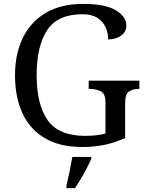

<svg xmlns="http://www.w3.org/2000/svg" viewBox="-20 -744 754 985"><path d="M401 10Q285 10 208.5 -36Q132 -82 94.5 -164.5Q57 -247 57 -358Q57 -466 96.5 -548.5Q136 -631 214 -677.5Q292 -724 407 -724Q518 -724 573 -692Q628 -660 628 -612Q628 -580 601 -561Q574 -542 535 -542Q535 -573 522.5 -602.5Q510 -632 481 -651.5Q452 -671 403 -671Q276 -671 222 -589.5Q168 -508 168 -358Q168 -208 224.5 -127.5Q281 -47 417 -47Q446 -47 473 -50Q500 -53 521 -59V-220Q521 -264 496.5 -276Q472 -288 439 -288H435V-330H695V-288H691Q663 -288 642.5 -275.5Q622 -263 622 -216V-36Q572 -13 519 -1.5Q466 10 401 10ZM321 208Q329 175 337 136Q345 97 351 61H448V71Q439 92 425 119Q411 146 395 173Q379 200 365 221H321Z"/></svg>

Font: Noto Serif Khitan Small Script
Style: Regular
Weight: 400
Designer: LIU Zhao, ZHANG Congyu, Kushim JIANG
Foundry: Guyu Beijing Co. Ltd.
Version: Version 1.000; ttfautohint (v1.8.4.7-5d5b)